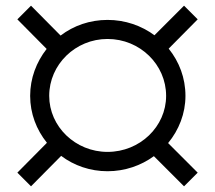

<svg xmlns="http://www.w3.org/2000/svg" viewBox="-20 -655 756 675"><path d="M632 -318C632 -381 610 -438 573 -484L675 -587L627 -635L523 -531C477 -565 420 -585 358 -585C296 -585 239 -565 193 -530L89 -635L41 -587L144 -483C108 -437 86 -380 86 -318C86 -256 108 -199 145 -153L41 -48L89 0L195 -107C240 -73 297 -53 358 -53C419 -53 476 -73 521 -106L627 0L675 -48L571 -152C609 -198 632 -256 632 -318ZM358 -121C245 -121 153 -210 153 -318C153 -428 245 -518 358 -518C472 -518 564 -428 564 -318C564 -210 472 -121 358 -121Z"/></svg>

Font: Juman Normal
Style: Regular
Weight: 300
Designer: Bandar Raffah (Arabic) Julieta Ulanovsky (Latin)
Foundry: Caramella
Version: Version 5.022;PS 005.022;hotconv 1.0.88;makeotf.lib2.5.64775